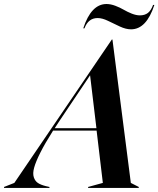

<svg xmlns="http://www.w3.org/2000/svg" viewBox="-104 -928 782 948"><path d="M-33.2 -24.9 448.2 -732.9H451.2L542 -24.9L581.1 -4.9V0H331.1V-4.9L403.8 -24.9L373 -283.2H158.2Q118.2 -220.2 95.5 -175Q72.8 -129.9 64.7 -100.6Q56.6 -71.3 63 -52.5Q69.3 -33.7 83.5 -24.4Q97.7 -15.1 123 -8.8L140.1 -4.9V0H-84V-4.9ZM166 -294.9H372.1L340.8 -556.2L192.9 -335.9Q174.8 -309.6 166 -294.9ZM307.1 -788.1H313Q332 -838.9 377.9 -838.9Q400.9 -838.9 429.4 -825Q458 -811 487.8 -797.1Q517.6 -783.2 543 -783.2Q619.1 -783.2 658.2 -903.8H651.9Q642.1 -876.5 626.5 -864.3Q610.8 -852.1 586.9 -852.1Q568.4 -852.1 546.4 -860.8Q524.4 -869.6 506.6 -880.1Q488.8 -890.6 465.6 -899.4Q442.4 -908.2 421.9 -908.2Q346.2 -908.2 307.1 -788.1Z"/></svg>

Font: Nyght Serif Medium Italic
Style: Regular
Weight: 500
Italic angle: -16°
Designer: Maksym Kobuzan
Version: Version 0.410;Glyphs 3.1.2 (3151)